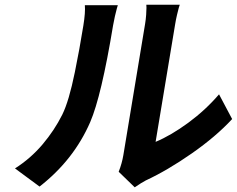

<svg xmlns="http://www.w3.org/2000/svg" viewBox="-20 -751 1007 816"><path d="M148.1 41.9 43.7 -35.2Q110.1 -77.4 160.9 -137.4Q211.6 -197.4 244.7 -263.8Q258.9 -292.6 272.2 -337.5Q285.5 -382.5 298.1 -444.2Q310.7 -506 317.1 -542.3Q323.5 -578.5 334.2 -642Q343.4 -698.5 340.6 -729H480.8Q480.1 -727.3 476.6 -715Q473 -702.8 468.4 -682Q463.8 -661.2 460.6 -643.1Q410.9 -342 363.3 -231.9Q293.3 -71 148.1 41.9ZM552.6 45.1 484.4 -21Q498.6 -57.2 504.3 -92L596.6 -649.1Q599.8 -668.3 601.2 -688.4Q602.6 -708.5 602.5 -718.2Q602.3 -728 601.9 -730.8H744Q742.9 -729 739.9 -718.2Q736.9 -707.4 732.2 -687.5Q727.6 -667.6 724.4 -648.1L641.3 -148.1Q706.3 -175.1 779.8 -229Q853.3 -283 910.9 -350.1L966.6 -245Q897.7 -170.5 794.7 -98.7Q691.8 -27 599.4 16Q582.7 24.5 552.6 45.1Z"/></svg>

Font: Karasuma Gothic
Style: Bold Italic
Weight: 700
Italic angle: 9.39998°
Designer: Rasmus Andersson / Ryoko Nishizuka
Foundry: Genbu
Version: Version 1.00